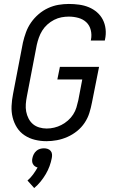

<svg xmlns="http://www.w3.org/2000/svg" viewBox="-20 -702 590 971"><path d="M215 12Q185 12 156.5 5Q128 -2 104.5 -17.5Q81 -33 66 -56.5Q51 -80 44 -108Q37 -136 38.5 -166.5Q40 -197 46 -227L96 -487Q102 -513 111.5 -539Q121 -565 137 -588Q153 -611 175 -630Q197 -649 223 -661Q249 -673 275.5 -677.5Q302 -682 328 -682Q354 -682 380 -678.5Q406 -675 429 -665.5Q452 -656 470.5 -640Q489 -624 500 -602.5Q511 -581 514 -555Q517 -529 511 -502L510 -497H439L440 -501Q445 -526 439 -550Q433 -574 416.5 -589.5Q400 -605 376.5 -611.5Q353 -618 328 -618Q310 -618 291 -614.5Q272 -611 253.5 -601.5Q235 -592 219.5 -578Q204 -564 193.5 -547Q183 -530 176.5 -511.5Q170 -493 166 -475L116 -215Q112 -195 110.5 -175.5Q109 -156 112.5 -137.5Q116 -119 124.5 -102.5Q133 -86 146.5 -74.5Q160 -63 178.5 -57.5Q197 -52 216 -52Q235 -52 254 -56.5Q273 -61 290.5 -70Q308 -79 323.5 -92.5Q339 -106 350 -123Q361 -140 366.5 -158.5Q372 -177 376 -195L396 -300H270L283 -364H481L445 -183Q440 -157 432 -131Q424 -105 408 -81Q392 -57 369.5 -39Q347 -21 321 -9.5Q295 2 268 7Q241 12 215 12ZM153 249 119 211Q135 197 147.5 180Q160 163 170 145Q162 143 156 138.5Q150 134 146.5 127.5Q143 121 142.5 113Q142 105 144 97Q146 87 151 77.5Q156 68 164 61Q172 54 182 51Q192 48 202 48Q212 48 221 51Q230 54 236 61Q242 68 243 77.5Q244 87 242 97Q238 118 230.5 138.5Q223 159 211.5 178.5Q200 198 185.5 216Q171 234 153 249Z"/></svg>

Font: Lode
Style: Italic
Weight: 400
Italic angle: -11°
Monospace: yes
Designer: Belleve Invis
Foundry: Belleve Invis
Version: Version 29.2.0; ttfautohint (v1.8.3)